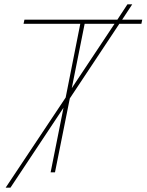

<svg xmlns="http://www.w3.org/2000/svg" viewBox="-20 -790 672 880"><path d="M6 70 281 -343 348 -681H88L92 -700H518L564 -770H586L540 -700H632L628 -681H527L300 -339L232 0H212L271 -296L28 70ZM309 -386 505 -681H368Z"/></svg>

Font: Montserrat Thin
Style: Italic
Weight: 100
Italic angle: -11.3°
Designer: Julieta Ulanovsky
Foundry: Julieta Ulanovsky
Version: Version 9.000; ttfautohint (v1.8.4.7-5d5b)